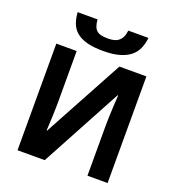

<svg xmlns="http://www.w3.org/2000/svg" viewBox="-164 -1077 1111 1208"><g transform="rotate(20 391.5 -473.0)"><path d="M89.8 -713.9H226.1V-376Q226.1 -363.8 225.8 -348.6Q225.6 -333.5 225.1 -317.1Q224.6 -300.8 224.1 -284.4Q223.6 -268.1 222.7 -252.4Q220.7 -216.3 219.2 -179.2H222.2L512.2 -713.9H692.9V0H558.1V-335.9Q558.1 -363.8 559.3 -398.7Q560.5 -433.6 562.5 -465.3Q564.5 -502.4 566.9 -540H563L272 0H89.8ZM622.1 -945.8Q618.2 -906.7 604.2 -874.5Q590.3 -842.3 562.3 -819.3Q534.2 -796.4 490 -783.7Q445.8 -771 381.3 -771Q314.9 -771 271.2 -783.2Q227.5 -795.4 201.2 -818.1Q174.8 -840.8 162.8 -873Q150.9 -905.3 147.9 -945.8H281.2Q283.7 -918 290.3 -900.4Q296.9 -882.8 309.1 -872.8Q321.3 -862.8 339.8 -858.9Q358.4 -855 384.3 -855Q405.8 -855 423.6 -859.4Q441.4 -863.8 454.6 -874.5Q467.8 -885.3 476.1 -902.6Q484.4 -919.9 487.3 -945.8Z"/></g></svg>

Font: Droid Sans
Style: Bold
Weight: 700
Foundry: Ascender Corporation
Version: Version 1.00 build 112